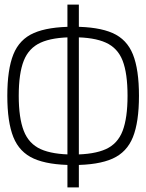

<svg xmlns="http://www.w3.org/2000/svg" viewBox="-20 -820 640 840"><path d="M301 -98Q191 -98 128 -126Q65 -154 38.5 -220Q12 -286 12 -401Q12 -516 38.5 -582Q65 -648 128 -675.5Q191 -703 301 -703Q410 -703 472.5 -675.5Q535 -648 561.5 -582Q588 -516 588 -401Q588 -286 561.5 -220Q535 -154 472.5 -126Q410 -98 301 -98ZM301 -144Q391 -144 443 -167.5Q495 -191 516.5 -247.5Q538 -304 538 -401Q538 -499 516.5 -554.5Q495 -610 443 -633.5Q391 -657 301 -657Q210 -657 158 -633.5Q106 -610 84 -554.5Q62 -499 62 -401Q62 -304 84 -247.5Q106 -191 158 -167.5Q210 -144 301 -144ZM275 0V-800H325V0Z"/></svg>

Font: Victor Mono Thin
Style: Regular
Weight: 100
Monospace: yes
Designer: Rune Bjørnerås
Version: Version 1.561;gftools[0.9.30]